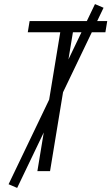

<svg xmlns="http://www.w3.org/2000/svg" viewBox="-20 -838 545 940"><path d="M163 0 275 -680H116L125 -735H505L496 -680H337L225 0ZM64 82 22 64 445 -818 487 -800Z"/></svg>

Font: Iosevka Term Curly Lt Obl
Style: Regular
Weight: 300
Italic angle: -9°
Designer: Belleve Invis
Foundry: Belleve Invis
Version: Version 32.3.0